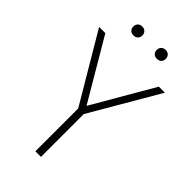

<svg xmlns="http://www.w3.org/2000/svg" viewBox="-287 -990 1068 1068"><g transform="rotate(45 247.0 -456.0)"><path d="M226 0V-337L-12.5 -740H36.5L248.5 -380L457.5 -740H505L270 -337V0ZM340 -841.5Q324.5 -841.5 314.5 -850.8Q304.5 -860 304.5 -876Q304.5 -892 314.5 -901.8Q324.5 -911.5 340 -911.5Q356 -911.5 365.8 -901.8Q375.5 -892 375.5 -876Q375.5 -860 365.8 -850.8Q356 -841.5 340 -841.5ZM156 -841.5Q140 -841.5 130.2 -850.8Q120.5 -860 120.5 -876Q120.5 -892 130.2 -901.8Q140 -911.5 156 -911.5Q171.5 -911.5 181.5 -901.8Q191.5 -892 191.5 -876Q191.5 -860 181.5 -850.8Q171.5 -841.5 156 -841.5Z"/></g></svg>

Font: Encode Sans Cnd XLt
Style: Regular
Weight: 200
Width: 3
Designer: Multiple Designers
Foundry: Impallari Type
Version: Version 3.002; ttfautohint (v1.8.3) -l 8 -r 50 -G 200 -x 14 